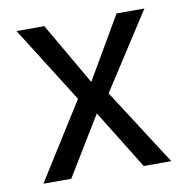

<svg xmlns="http://www.w3.org/2000/svg" viewBox="-65 -594 644 657"><g transform="rotate(-10 256.5 -265.0)"><path d="M255.9 -314.5 381.8 -530.3H478.5L307.6 -265.6L478.5 0H382.8L255.9 -205.1L130.9 0H34.2L201.2 -265.6L34.2 -530.3H130.9Z"/></g></svg>

Font: Pretendard Std
Style: Regular
Weight: 400
Designer: Base glyphs from Inter by Rasmus Andersson; Hangeul glyphs from Noto Sans CJK(Source Han Sans) by Jang Soo-young and Kan
Foundry: Kil Hyung-jin
Version: Version 1.309